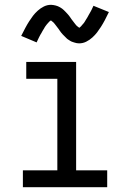

<svg xmlns="http://www.w3.org/2000/svg" viewBox="-20 -777 540 797"><path d="M75 0V-70H218V-450H89V-520H296V-70H425V0ZM308 -597Q303 -597 298 -598Q293 -599 288.5 -600.5Q284 -602 279.5 -603.5Q275 -605 270.5 -608Q266 -611 262 -613.5Q258 -616 255 -619.5Q252 -623 248 -626.5Q244 -630 240.5 -634Q237 -638 234 -641.5Q231 -645 228.5 -649Q226 -653 223 -657Q220 -661 216.5 -665.5Q213 -670 210 -674Q207 -678 204 -681.5Q201 -685 196 -688.5Q191 -692 191 -694H193Q193 -693 189.5 -691Q186 -689 183.5 -686Q181 -683 178.5 -680.5Q176 -678 174.5 -676Q173 -674 171.5 -672Q170 -670 168.5 -668Q167 -666 165.5 -663.5Q164 -661 162.5 -658Q161 -655 159 -652.5Q157 -650 155.5 -646.5Q154 -643 152 -640Q150 -637 148 -633.5Q146 -630 144 -626Q142 -622 140 -618Q138 -614 136 -609.5Q134 -605 132 -601L68 -628Q77 -646 85 -661Q93 -676 101 -688.5Q109 -701 117 -711.5Q125 -722 136.5 -732.5Q148 -743 162 -750Q176 -757 192 -757Q197 -757 202 -756Q207 -755 211.5 -754Q216 -753 220.5 -751Q225 -749 229.5 -746.5Q234 -744 238 -741Q242 -738 245 -735Q248 -732 252 -728Q256 -724 259.5 -720Q263 -716 266 -712.5Q269 -709 271.5 -705Q274 -701 277 -697Q280 -693 283.5 -688.5Q287 -684 290 -680Q293 -676 296 -672.5Q299 -669 304 -665.5Q309 -662 309 -661H307L311 -663Q314 -665 316.5 -668Q319 -671 321.5 -674Q324 -677 325.5 -678.5Q327 -680 328.5 -682Q330 -684 331.5 -686.5Q333 -689 334.5 -691.5Q336 -694 337.5 -696.5Q339 -699 341 -702Q343 -705 344.5 -708Q346 -711 348 -714.5Q350 -718 352 -721.5Q354 -725 356 -728.5Q358 -732 360 -736Q362 -740 364 -744.5Q366 -749 368 -753L432 -727Q423 -708 415 -693Q407 -678 399 -665.5Q391 -653 383 -642.5Q375 -632 363.5 -621.5Q352 -611 338 -604Q324 -597 308 -597Z"/></svg>

Font: Iosevka Fixed
Style: Regular
Weight: 400
Monospace: yes
Designer: Belleve Invis
Foundry: Belleve Invis
Version: Version 33.2.4